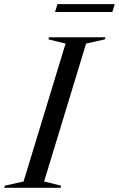

<svg xmlns="http://www.w3.org/2000/svg" viewBox="-59 -892 565 912"><path d="M252.5 -685 171 -705 174 -715H442L439 -705L350 -685L150.5 -30L231.5 -10L229 0H-39L-36 -10L53 -30ZM202.5 -835 214 -872.5H486L474.5 -835Z"/></svg>

Font: Newsreader 72pt
Style: Italic
Weight: 400
Italic angle: -17°
Designer: Hugues Gentile
Foundry: Production Type
Version: Version 1.003; ttfautohint (v1.8.3)